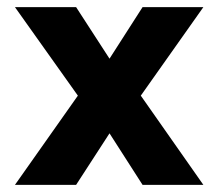

<svg xmlns="http://www.w3.org/2000/svg" viewBox="-20 -520 615 540"><path d="M22 -500H194L288 -355L381 -500H552L376 -251L552 0H381L288 -145L194 0H22L199 -251Z"/></svg>

Font: Albert Sans ExtraBold
Style: Regular
Weight: 800
Designer: Andreas Rasmussen
Foundry: a.Foundry
Version: Version 1.025